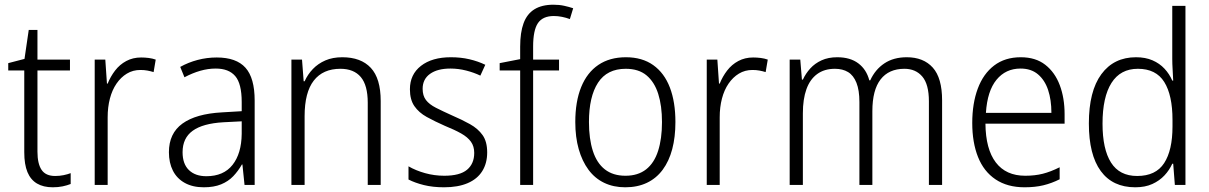

<svg xmlns="http://www.w3.org/2000/svg" viewBox="-20 -785 5132 815"><path d="M214 -38Q233 -38 250 -41.5Q267 -45 280 -50V-4Q265 2 246 6Q227 10 204 10Q164 10 137 -6Q110 -22 96.5 -54.5Q83 -87 83 -139V-486H15V-517L84 -535L102 -658H139V-532H277V-486H139V-141Q139 -90 156.5 -64Q174 -38 214 -38Z M579 -541Q595 -541 611 -539Q627 -537 641 -532L632 -479Q619 -483 605.5 -485.5Q592 -488 576 -488Q544 -488 518.5 -472.5Q493 -457 474.5 -430Q456 -403 446.5 -366.5Q437 -330 437 -287V0H382V-532H427L434 -430H437Q449 -460 468.5 -485.5Q488 -511 516 -526Q544 -541 579 -541Z M900 -541Q983 -541 1022 -497.5Q1061 -454 1061 -358V0H1018L1009 -87H1007Q991 -59 970 -37Q949 -15 918.5 -2.5Q888 10 845 10Q798 10 764.5 -8.5Q731 -27 714 -60.5Q697 -94 697 -139Q697 -219 754.5 -260.5Q812 -302 922 -308L1006 -313V-352Q1006 -430 978.5 -462Q951 -494 896 -494Q863 -494 830 -484.5Q797 -475 763 -457L745 -501Q779 -520 818.5 -530.5Q858 -541 900 -541ZM928 -266Q841 -261 798 -230Q755 -199 755 -139Q755 -89 782 -63Q809 -37 856 -37Q929 -37 967 -85Q1005 -133 1006 -217V-270Z M1433 -542Q1512 -542 1554 -497Q1596 -452 1596 -356V0H1541V-349Q1541 -423 1511.5 -458Q1482 -493 1425 -493Q1351 -493 1312 -443Q1273 -393 1273 -292V0H1217V-532H1262L1269 -440H1273Q1286 -469 1308 -492Q1330 -515 1361 -528.5Q1392 -542 1433 -542Z M2048 -138Q2048 -92 2027 -58.5Q2006 -25 1965 -7.5Q1924 10 1865 10Q1817 10 1779 0.5Q1741 -9 1714 -23V-79Q1745 -61 1784.5 -50Q1824 -39 1866 -39Q1932 -39 1962.5 -64.5Q1993 -90 1993 -136Q1993 -164 1979 -183.5Q1965 -203 1937.5 -218.5Q1910 -234 1868 -251Q1825 -270 1791.5 -288.5Q1758 -307 1739 -334.5Q1720 -362 1720 -406Q1720 -469 1767 -505.5Q1814 -542 1894 -542Q1936 -542 1972.5 -533.5Q2009 -525 2040 -510L2019 -464Q1992 -477 1959 -485.5Q1926 -494 1892 -494Q1837 -494 1805.5 -471.5Q1774 -449 1774 -408Q1774 -379 1788 -360.5Q1802 -342 1830.5 -327.5Q1859 -313 1899 -295Q1941 -277 1975 -258Q2009 -239 2028.5 -211.5Q2048 -184 2048 -138Z M2353 -486H2243V0H2188V-486H2101V-517L2188 -534V-587Q2188 -647 2202.5 -686.5Q2217 -726 2248.5 -745.5Q2280 -765 2329 -765Q2354 -765 2374.5 -760.5Q2395 -756 2413 -750L2399 -704Q2383 -710 2365.5 -713.5Q2348 -717 2331 -717Q2284 -717 2263.5 -687Q2243 -657 2243 -587V-532H2353Z M2847 -267Q2847 -203 2833.5 -152Q2820 -101 2793 -64.5Q2766 -28 2726 -9Q2686 10 2634 10Q2584 10 2544.5 -9Q2505 -28 2478 -64.5Q2451 -101 2436.5 -152Q2422 -203 2422 -267Q2422 -354 2447 -415.5Q2472 -477 2520 -509.5Q2568 -542 2637 -542Q2706 -542 2753 -508.5Q2800 -475 2823.5 -413.5Q2847 -352 2847 -267ZM2480 -267Q2480 -196 2496.5 -144.5Q2513 -93 2547.5 -66Q2582 -39 2635 -39Q2688 -39 2722.5 -66Q2757 -93 2773.5 -144.5Q2790 -196 2790 -267Q2790 -336 2774 -386.5Q2758 -437 2724.5 -465Q2691 -493 2636 -493Q2557 -493 2518.5 -434Q2480 -375 2480 -267Z M3177 -541Q3193 -541 3209 -539Q3225 -537 3239 -532L3230 -479Q3217 -483 3203.5 -485.5Q3190 -488 3174 -488Q3142 -488 3116.5 -472.5Q3091 -457 3072.5 -430Q3054 -403 3044.5 -366.5Q3035 -330 3035 -287V0H2980V-532H3025L3032 -430H3035Q3047 -460 3066.5 -485.5Q3086 -511 3114 -526Q3142 -541 3177 -541Z M3829 -542Q3900 -542 3939.5 -498Q3979 -454 3979 -359V0H3923V-355Q3923 -427 3895 -460Q3867 -493 3819 -493Q3753 -493 3718 -448Q3683 -403 3683 -313V0H3628V-352Q3628 -402 3615.5 -433.5Q3603 -465 3580 -479Q3557 -493 3524 -493Q3479 -493 3448.5 -470.5Q3418 -448 3403 -406Q3388 -364 3388 -304V0H3332V-532H3377L3384 -447H3388Q3400 -473 3419.5 -494.5Q3439 -516 3467.5 -529Q3496 -542 3534 -542Q3589 -542 3623.5 -516Q3658 -490 3670 -444H3674Q3695 -490 3734 -516Q3773 -542 3829 -542Z M4313 -542Q4376 -542 4417 -510Q4458 -478 4478.5 -423.5Q4499 -369 4499 -300V-260H4163Q4164 -152 4207 -95.5Q4250 -39 4332 -39Q4373 -39 4406.5 -47.5Q4440 -56 4478 -75V-24Q4444 -7 4409 1.5Q4374 10 4329 10Q4256 10 4206 -23.5Q4156 -57 4131.5 -118.5Q4107 -180 4107 -263Q4107 -346 4130.5 -409Q4154 -472 4200 -507Q4246 -542 4313 -542ZM4312 -494Q4249 -494 4210 -446.5Q4171 -399 4165 -306H4443Q4443 -361 4429 -403Q4415 -445 4386 -469.5Q4357 -494 4312 -494Z M4799 10Q4703 10 4652.5 -59Q4602 -128 4602 -261Q4602 -398 4655 -470Q4708 -542 4802 -542Q4842 -542 4872 -529Q4902 -516 4923 -493.5Q4944 -471 4956 -443H4960Q4959 -466 4957.5 -490.5Q4956 -515 4956 -535V-760H5012V0H4967L4960 -90H4956Q4944 -63 4923 -40.5Q4902 -18 4871.5 -4Q4841 10 4799 10ZM4807 -38Q4886 -38 4921.5 -92.5Q4957 -147 4957 -248V-276Q4957 -381 4922 -437Q4887 -493 4810 -493Q4736 -493 4698 -433Q4660 -373 4660 -260Q4660 -152 4696 -95Q4732 -38 4807 -38Z"/></svg>

Font: Noto Sans Thai SemiCondensed Light
Style: Regular
Weight: 300
Width: 4
Designer: Monotype Design Team
Foundry: Monotype Imaging Inc.
Version: Version 2.001